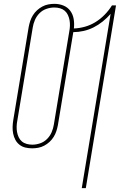

<svg xmlns="http://www.w3.org/2000/svg" viewBox="-20 -763 640 998"><path d="M405 215 555 -691Q536 -669 513.5 -651Q491 -633 466 -620.5Q441 -608 414 -602Q387 -596 361 -596L281 -113Q278 -97 273 -81.5Q268 -66 259 -51.5Q250 -37 237.5 -25.5Q225 -14 210 -6Q195 2 179 5Q163 8 147 8Q129 8 112 4Q95 0 81.5 -10.5Q68 -21 60 -36Q52 -51 48.5 -68Q45 -85 45.5 -103Q46 -121 49 -139L129 -622Q132 -638 137 -653.5Q142 -669 151 -683.5Q160 -698 172.5 -709.5Q185 -721 200 -729Q215 -737 231 -740Q247 -743 263 -743Q288 -743 310 -734Q332 -725 345.5 -706.5Q359 -688 363 -664Q367 -640 364 -615Q392 -616 421 -624Q450 -632 476 -648Q502 -664 524 -686.5Q546 -709 562 -735H583L426 215ZM148 -11Q168 -11 188.5 -18Q209 -25 224.5 -40.5Q240 -56 248.5 -76Q257 -96 260 -116L340 -599Q343 -614 343.5 -629Q344 -644 341.5 -658Q339 -672 333 -685Q327 -698 316.5 -707Q306 -716 292 -720Q278 -724 262 -724Q242 -724 221.5 -717Q201 -710 185.5 -694.5Q170 -679 161.5 -659Q153 -639 150 -619L70 -136Q67 -121 66.5 -106Q66 -91 68.5 -77Q71 -63 77 -50Q83 -37 93.5 -28Q104 -19 118.5 -15Q133 -11 148 -11Z"/></svg>

Font: Iosevka SS04 Th Ex Obl
Style: Regular
Weight: 100
Width: 7
Italic angle: -9°
Monospace: yes
Designer: Belleve Invis
Foundry: Belleve Invis
Version: Version 19.0.0; ttfautohint (v1.8.4)